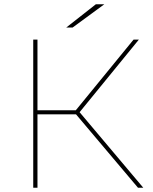

<svg xmlns="http://www.w3.org/2000/svg" viewBox="-20 -887 724 907"><path d="M157 -347H339L632 0H657L356 -357L636 -700H611L338 -366H157V-700H137V0H157ZM323 -757 473 -867H433L293 -757Z"/></svg>

Font: Montserrat-Alt1 Thin
Style: Regular
Weight: 100
Designer: Differentunic
Foundry: Differentunic
Version: Version 7.222